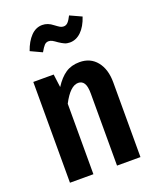

<svg xmlns="http://www.w3.org/2000/svg" viewBox="-144 -862 769 947"><g transform="rotate(-20 240.5 -389.0)"><path d="M427 -392V0H304V-378Q304 -416 293.5 -432.5Q283 -449 263 -449Q221 -449 180 -370V0H57V-529H164L173 -460Q200 -502 230.5 -522.5Q261 -543 304 -543Q361 -543 394 -502Q427 -461 427 -392ZM239 -671Q224 -682 215 -687Q206 -692 196 -692Q183 -692 174 -682.5Q165 -673 152 -650L92 -678Q108 -724 134 -751Q160 -778 194 -778Q223 -778 249 -757Q265 -745 273.5 -740Q282 -735 292 -735Q305 -735 314.5 -745Q324 -755 335 -777L396 -749Q380 -701 353.5 -675.5Q327 -650 294 -650Q278 -650 266 -655.5Q254 -661 239 -671Z"/></g></svg>

Font: Fira Sans Compressed Medium
Style: Regular
Weight: 500
Width: 1
Designer: bBox Type GmbH & Carrois Corporate GbR & Edenspiekermann AG
Foundry: bBox Type GmbH & Carrois Corporate GbR & Edenspiekermann AG
Version: Version 4.301